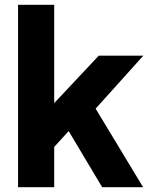

<svg xmlns="http://www.w3.org/2000/svg" viewBox="-20 -777 626 797"><path d="M55 -757H205V-349L390 -546H575L377 -326L574 0H404L265 -233L205 -167V0H55Z"/></svg>

Font: Eudoxus Sans ExtraBold
Style: Regular
Weight: 800
Designer: Stijn de Vries
Foundry: tokotype
Version: Version 2.005